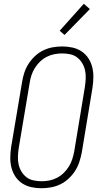

<svg xmlns="http://www.w3.org/2000/svg" viewBox="-20 -989 540 1017"><path d="M199 8Q171 8 144.5 2Q118 -4 96.5 -18.5Q75 -33 61 -54.5Q47 -76 40.5 -101.5Q34 -127 34.5 -155Q35 -183 39 -210L97 -555Q101 -580 109 -604.5Q117 -629 131.5 -651.5Q146 -674 166 -692.5Q186 -711 210 -722.5Q234 -734 259.5 -738.5Q285 -743 310 -743Q338 -743 364.5 -737Q391 -731 412.5 -716.5Q434 -702 448 -680.5Q462 -659 468.5 -633.5Q475 -608 474.5 -580Q474 -552 470 -525L413 -180Q408 -155 400 -130.5Q392 -106 377.5 -83.5Q363 -61 343 -42.5Q323 -24 299 -12.5Q275 -1 249.5 3.5Q224 8 199 8ZM201 -29Q221 -29 241.5 -33Q262 -37 281.5 -47Q301 -57 317 -72.5Q333 -88 344.5 -106.5Q356 -125 362.5 -145Q369 -165 373 -186L430 -531Q433 -552 434 -574Q435 -596 430.5 -616.5Q426 -637 415.5 -654.5Q405 -672 389 -684.5Q373 -697 352 -701.5Q331 -706 309 -706Q289 -706 268 -702Q247 -698 227.5 -688Q208 -678 192 -662.5Q176 -647 164.5 -628.5Q153 -610 146.5 -590Q140 -570 137 -549L79 -204Q76 -183 75 -161Q74 -139 78.5 -118.5Q83 -98 93.5 -80.5Q104 -63 120 -50.5Q136 -38 157.5 -33.5Q179 -29 201 -29ZM322 -804 296 -826 424 -969 456 -941Z"/></svg>

Font: Iosevka SS18 Extralight
Style: Italic
Weight: 200
Italic angle: -9°
Monospace: yes
Designer: Belleve Invis
Foundry: Belleve Invis
Version: Version 25.1.1; ttfautohint (v1.8.4)